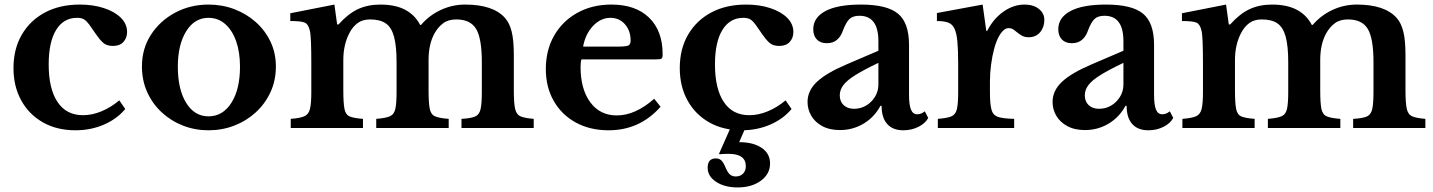

<svg xmlns="http://www.w3.org/2000/svg" viewBox="-20 -560 6271 840"><path d="M502 -121 528 -83Q491 -39 434 -14.5Q377 10 310 10Q229 10 168 -24.5Q107 -59 73 -120.5Q39 -182 39 -262Q39 -346 75.5 -408.5Q112 -471 177 -505.5Q242 -540 329 -540Q388 -540 435 -524.5Q482 -509 509 -482Q536 -455 536 -420Q536 -394 520 -376.5Q504 -359 474 -359Q446 -359 430.5 -373.5Q415 -388 400 -410Q382 -437 370.5 -452.5Q359 -468 348 -475Q337 -482 317 -482Q258 -482 225.5 -429Q193 -376 193 -278Q193 -172 231.5 -114Q270 -56 343 -56Q383 -56 424 -73Q465 -90 502 -121Z M892 -540Q952 -540 1005 -520Q1058 -500 1099 -463.5Q1140 -427 1163.5 -377.5Q1187 -328 1187 -269Q1187 -208 1163.5 -157Q1140 -106 1099 -68.5Q1058 -31 1005 -10.5Q952 10 892 10Q833 10 780.5 -10.5Q728 -31 687.5 -68.5Q647 -106 624 -157Q601 -208 601 -269Q601 -348 641 -409Q681 -470 747 -505Q813 -540 892 -540ZM892 -482Q831 -482 794.5 -423Q758 -364 758 -268Q758 -169 794.5 -110Q831 -51 892 -51Q955 -51 992.5 -110.5Q1030 -170 1030 -268Q1030 -332 1013 -380Q996 -428 965 -455Q934 -482 892 -482Z M1482 -297V-165Q1482 -110 1487 -84Q1492 -58 1510 -50.5Q1528 -43 1568 -40V0H1252V-40Q1292 -43 1311 -51Q1330 -59 1336 -83Q1342 -107 1342 -157V-281Q1342 -338 1340.5 -376.5Q1339 -415 1335 -428Q1329 -454 1313.5 -461Q1298 -468 1250 -468V-502L1443 -540L1455 -453H1461Q1503 -500 1546 -520Q1589 -540 1644 -540Q1710 -540 1753 -517Q1796 -494 1818 -451H1822Q1858 -493 1908.5 -516.5Q1959 -540 2015 -540Q2137 -540 2189 -482Q2209 -460 2218.5 -422Q2228 -384 2228 -319V-165Q2228 -110 2233.5 -84.5Q2239 -59 2257.5 -51Q2276 -43 2315 -40V0H1999V-40Q2039 -42 2058 -50Q2077 -58 2082.5 -82.5Q2088 -107 2088 -157V-288Q2088 -392 2063 -433.5Q2038 -475 1976 -475Q1941 -475 1918.5 -458Q1896 -441 1881 -414Q1855 -367 1855 -297V-165Q1855 -110 1860 -84.5Q1865 -59 1883.5 -51Q1902 -43 1943 -40V0H1626V-40Q1666 -43 1685 -51Q1704 -59 1709.5 -83Q1715 -107 1715 -157V-288Q1715 -358 1704 -399Q1693 -440 1668 -457.5Q1643 -475 1599 -475Q1566 -475 1544.5 -459Q1523 -443 1509 -416Q1482 -365 1482 -297Z M2842 -128 2870 -93Q2779 10 2643 10Q2561 10 2499 -24Q2437 -58 2402.5 -118.5Q2368 -179 2368 -258Q2368 -341 2404.5 -404.5Q2441 -468 2506 -504Q2571 -540 2655 -540Q2761 -540 2820 -482.5Q2879 -425 2879 -323Q2879 -307 2874 -303.5Q2869 -300 2846 -300H2524Q2520 -291 2520 -267Q2520 -170 2562.5 -112.5Q2605 -55 2678 -55Q2720 -55 2761.5 -74Q2803 -93 2842 -128ZM2531 -356H2676Q2717 -356 2728 -360.5Q2739 -365 2739 -382Q2739 -426 2714 -454Q2689 -482 2651 -482Q2608 -482 2574.5 -446.5Q2541 -411 2531 -356Z M3417 -121 3443 -83Q3406 -39 3349 -14.5Q3292 10 3225 10Q3144 10 3083 -24.5Q3022 -59 2988 -120.5Q2954 -182 2954 -262Q2954 -346 2990.5 -408.5Q3027 -471 3092 -505.5Q3157 -540 3244 -540Q3303 -540 3350 -524.5Q3397 -509 3424 -482Q3451 -455 3451 -420Q3451 -394 3435 -376.5Q3419 -359 3389 -359Q3361 -359 3345.5 -373.5Q3330 -388 3315 -410Q3297 -437 3285.5 -452.5Q3274 -468 3263 -475Q3252 -482 3232 -482Q3173 -482 3140.5 -429Q3108 -376 3108 -278Q3108 -172 3146.5 -114Q3185 -56 3258 -56Q3298 -56 3339 -73Q3380 -90 3417 -121ZM3246 -12 3214 62Q3276 62 3312.5 87Q3349 112 3349 155Q3349 201 3309 230.5Q3269 260 3207 260Q3150 260 3113 235.5Q3076 211 3076 174Q3076 133 3112 133Q3126 133 3135 141Q3144 149 3153 170Q3163 194 3173 203Q3183 212 3199 212Q3219 212 3231 199.5Q3243 187 3243 167Q3243 113 3167 113Q3146 113 3128 115L3126 112L3181 -12Z M3683 -278 3823 -338V-380Q3823 -491 3740 -491Q3711 -491 3696 -476.5Q3681 -462 3667 -424Q3659 -401 3642 -386Q3625 -371 3597 -371Q3569 -371 3553.5 -387.5Q3538 -404 3538 -432Q3538 -483 3591 -511.5Q3644 -540 3747 -540Q3861 -540 3909 -500Q3957 -460 3957 -364V-145Q3957 -101 3965.5 -80.5Q3974 -60 3993 -60Q4010 -60 4026 -73L4041 -44Q4028 -20 3998 -5Q3968 10 3932 10Q3886 10 3861.5 -17.5Q3837 -45 3837 -97H3832Q3805 -47 3758 -19Q3711 9 3655 9Q3609 9 3577 -8.5Q3545 -26 3529 -54Q3513 -82 3513 -114Q3513 -163 3553.5 -201.5Q3594 -240 3683 -278ZM3823 -190V-285Q3760 -255 3723 -232Q3686 -209 3670 -188Q3654 -167 3654 -143Q3654 -116 3671 -100Q3688 -84 3717 -84Q3745 -84 3769 -98Q3793 -112 3808 -136.5Q3823 -161 3823 -190Z M4311 -203V-155Q4311 -104 4318 -79.5Q4325 -55 4348 -48Q4371 -41 4417 -40V0H4083V-40Q4124 -43 4142.5 -51Q4161 -59 4166.5 -83Q4172 -107 4172 -157V-279Q4172 -341 4168.5 -378.5Q4165 -416 4155.5 -435.5Q4146 -455 4127.5 -461.5Q4109 -468 4079 -468V-503L4279 -540L4295 -425H4299Q4326 -478 4370 -509Q4414 -540 4463 -540Q4501 -540 4525 -521Q4549 -502 4549 -473Q4549 -441 4530.5 -419Q4512 -397 4480 -397Q4460 -397 4445.5 -407Q4431 -417 4419 -427Q4407 -437 4393 -437Q4374 -437 4357 -412Q4340 -387 4329 -345Q4321 -315 4316 -277.5Q4311 -240 4311 -203Z M4755 -278 4895 -338V-380Q4895 -491 4812 -491Q4783 -491 4768 -476.5Q4753 -462 4739 -424Q4731 -401 4714 -386Q4697 -371 4669 -371Q4641 -371 4625.5 -387.5Q4610 -404 4610 -432Q4610 -483 4663 -511.5Q4716 -540 4819 -540Q4933 -540 4981 -500Q5029 -460 5029 -364V-145Q5029 -101 5037.5 -80.5Q5046 -60 5065 -60Q5082 -60 5098 -73L5113 -44Q5100 -20 5070 -5Q5040 10 5004 10Q4958 10 4933.5 -17.5Q4909 -45 4909 -97H4904Q4877 -47 4830 -19Q4783 9 4727 9Q4681 9 4649 -8.5Q4617 -26 4601 -54Q4585 -82 4585 -114Q4585 -163 4625.5 -201.5Q4666 -240 4755 -278ZM4895 -190V-285Q4832 -255 4795 -232Q4758 -209 4742 -188Q4726 -167 4726 -143Q4726 -116 4743 -100Q4760 -84 4789 -84Q4817 -84 4841 -98Q4865 -112 4880 -136.5Q4895 -161 4895 -190Z M5383 -297V-165Q5383 -110 5388 -84Q5393 -58 5411 -50.5Q5429 -43 5469 -40V0H5153V-40Q5193 -43 5212 -51Q5231 -59 5237 -83Q5243 -107 5243 -157V-281Q5243 -338 5241.5 -376.5Q5240 -415 5236 -428Q5230 -454 5214.5 -461Q5199 -468 5151 -468V-502L5344 -540L5356 -453H5362Q5404 -500 5447 -520Q5490 -540 5545 -540Q5611 -540 5654 -517Q5697 -494 5719 -451H5723Q5759 -493 5809.5 -516.5Q5860 -540 5916 -540Q6038 -540 6090 -482Q6110 -460 6119.5 -422Q6129 -384 6129 -319V-165Q6129 -110 6134.5 -84.5Q6140 -59 6158.5 -51Q6177 -43 6216 -40V0H5900V-40Q5940 -42 5959 -50Q5978 -58 5983.5 -82.5Q5989 -107 5989 -157V-288Q5989 -392 5964 -433.5Q5939 -475 5877 -475Q5842 -475 5819.5 -458Q5797 -441 5782 -414Q5756 -367 5756 -297V-165Q5756 -110 5761 -84.5Q5766 -59 5784.5 -51Q5803 -43 5844 -40V0H5527V-40Q5567 -43 5586 -51Q5605 -59 5610.5 -83Q5616 -107 5616 -157V-288Q5616 -358 5605 -399Q5594 -440 5569 -457.5Q5544 -475 5500 -475Q5467 -475 5445.5 -459Q5424 -443 5410 -416Q5383 -365 5383 -297Z"/></svg>

Font: Libre Baskerville
Style: Bold
Weight: 700
Designer: Pablo Impallari, Rodrigo Fuenzalida
Foundry: Pablo Impallari, Rodrigo Fuenzalida
Version: Version 1.051; ttfautohint (v1.8.4.7-5d5b)